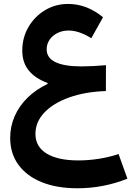

<svg xmlns="http://www.w3.org/2000/svg" viewBox="-20 -651 683 999"><path d="M516.1 -561.3Q431.7 -630.5 334.4 -630.5Q268.3 -630.5 214.2 -597.9Q160.1 -565.3 128 -510.3Q95.9 -455.2 95.9 -387.5Q95.9 -326.6 128.8 -285.2Q161.6 -243.8 227.6 -219.1L227.5 -214.2Q166.3 -185 122.8 -142.1Q79.3 -99.2 56.2 -46.2Q33 6.9 33 66.6Q33 147.2 75.7 206Q118.3 264.8 196.8 296.7Q275.3 328.6 382.6 328.6Q518.3 328.6 642.9 278.6L596.9 150.4Q550.5 166.2 495.7 175Q440.8 183.7 387.8 183.7Q280.8 183.7 222.6 147.9Q164.4 112.2 164.4 45.7Q164.4 -16.4 210.7 -65.3Q257.1 -114.2 339.8 -143.9Q422.6 -173.5 530.9 -177.3L531.4 -311.8Q497.1 -308.9 464.8 -307.2Q432.4 -305.5 405.6 -305.5Q314.1 -305.5 268.5 -327.7Q222.8 -349.9 222.8 -394.5Q222.8 -421.9 237.8 -444Q252.8 -466.1 278.8 -479.1Q304.8 -492.1 336.8 -492.1Q364.5 -492.1 394 -482Q423.5 -471.9 455.1 -452.2Z"/></svg>

Font: Estedad-FD VF
Style: Regular
Weight: 100
Designer: Amin Abedi
Version: Version 7.3